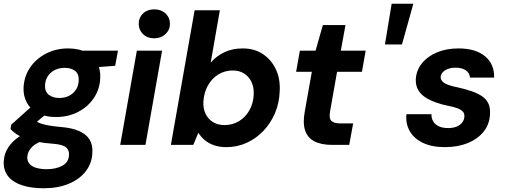

<svg xmlns="http://www.w3.org/2000/svg" viewBox="-50 -775 2707 1027"><path d="M184 232Q117 232 68 216Q19 200 -6.5 168Q-32 136 -30 88Q-28 47 -5.5 13Q17 -21 58 -48Q99 -75 155 -95L195 -28Q143 -12 120 12.5Q97 37 96 65Q95 86 107.5 101Q120 116 144.5 123Q169 130 200 130Q250 130 284 111Q318 92 319 54Q321 30 304 14Q287 -2 235 -6Q189 -9 151.5 -16.5Q114 -24 85.5 -34.5Q57 -45 37.5 -58Q18 -71 6 -85L10 -108L135 -220L225 -189L79 -66L129 -135Q139 -128 150.5 -122Q162 -116 177.5 -111.5Q193 -107 216 -103Q239 -99 273 -96Q336 -91 374.5 -73.5Q413 -56 430 -27Q447 2 444 43Q442 97 409.5 140Q377 183 319 207.5Q261 232 184 232ZM249 -149Q192 -149 152.5 -169.5Q113 -190 93.5 -226Q74 -262 76 -307Q79 -366 110.5 -413Q142 -460 195.5 -488Q249 -516 314 -516Q372 -516 411.5 -494.5Q451 -473 470 -437.5Q489 -402 486 -357Q484 -299 452.5 -251.5Q421 -204 368 -176.5Q315 -149 249 -149ZM267 -251Q311 -251 340 -276.5Q369 -302 371 -344Q373 -378 352.5 -395Q332 -412 296 -412Q252 -412 222.5 -386.5Q193 -361 191 -319Q189 -286 210.5 -268.5Q232 -251 267 -251ZM379 -409 373 -504H581L566 -423Z M593 0 682 -504H817L728 0ZM775 -570Q738 -570 715 -592.5Q692 -615 692 -647Q692 -681 715 -703Q738 -725 775 -725Q812 -725 835.5 -703Q859 -681 859 -647Q859 -615 835 -592.5Q811 -570 775 -570Z M1161 12Q1123 12 1093.5 1.5Q1064 -9 1043.5 -27Q1023 -45 1011 -65L984 0H864L991 -720H1126L1077 -440Q1106 -474 1149 -495Q1192 -516 1248 -516Q1311 -516 1356.5 -485.5Q1402 -455 1426 -403.5Q1450 -352 1446 -286Q1444 -224 1421 -170Q1398 -116 1359 -75Q1320 -34 1269.5 -11Q1219 12 1161 12ZM1151 -106Q1194 -106 1228.5 -127Q1263 -148 1284 -185Q1305 -222 1307 -269Q1309 -306 1296 -335Q1283 -364 1257 -381Q1231 -398 1195 -398Q1152 -398 1117.5 -376.5Q1083 -355 1062 -317.5Q1041 -280 1038 -232Q1036 -195 1049.5 -166.5Q1063 -138 1089 -122Q1115 -106 1151 -106Z M1727 0Q1668 0 1631.5 -19Q1595 -38 1582 -77.5Q1569 -117 1580 -177L1618 -391H1534L1554 -504H1638L1677 -641H1798L1773 -504H1906L1886 -391H1753L1715 -176Q1709 -141 1723 -128Q1737 -115 1769 -115H1839L1818 0Z M2009 -537 2045 -755H2161L2100 -537Z M2330 12Q2260 12 2212 -11Q2164 -34 2141.5 -74Q2119 -114 2124 -164H2258Q2257 -143 2267 -126Q2277 -109 2297 -99.5Q2317 -90 2347 -90Q2374 -90 2393 -98Q2412 -106 2422.5 -120Q2433 -134 2434 -151Q2435 -169 2424.5 -179.5Q2414 -190 2394 -197Q2374 -204 2347 -209Q2312 -216 2280 -227.5Q2248 -239 2224 -255Q2200 -271 2186.5 -294.5Q2173 -318 2174 -351Q2177 -399 2206.5 -436Q2236 -473 2286.5 -494.5Q2337 -516 2403 -516Q2494 -516 2544.5 -474Q2595 -432 2593 -360H2464Q2462 -385 2441.5 -399Q2421 -413 2387 -413Q2352 -413 2330 -398.5Q2308 -384 2307 -363Q2307 -349 2317.5 -338.5Q2328 -328 2349 -320.5Q2370 -313 2401 -307Q2441 -298 2473 -287Q2505 -276 2528 -260.5Q2551 -245 2562 -222Q2573 -199 2571 -165Q2569 -111 2537 -71Q2505 -31 2451.5 -9.5Q2398 12 2330 12Z"/></svg>

Font: DM Sans
Style: Bold Italic
Weight: 700
Italic angle: -10°
Designer: Colophon Foundry, Jonny Pinhorn
Foundry: Colophon Foundry
Version: Version 4.004;gftools[0.9.30]